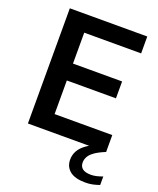

<svg xmlns="http://www.w3.org/2000/svg" viewBox="-171 -841 953 1159"><g transform="rotate(20 306.0 -262.0)"><path d="M73 0V-740H570.5V-631.5H205V-108.5H575.5V0ZM153.5 -324.5V-433H520.5V-324.5ZM519.5 216.5Q453.5 216.5 420.2 189.8Q387 163 387 117Q387 87 401.2 60.8Q415.5 34.5 448.8 11Q482 -12.5 539 -33L575.5 0Q531.5 18 507.2 35.5Q483 53 473.5 71Q464 89 464 108Q464 133.5 481.5 147.2Q499 161 536 161Q552 161 569.8 157Q587.5 153 610 145V199.5Q589.5 207 567.2 211.8Q545 216.5 519.5 216.5Z"/></g></svg>

Font: Encode Sans SC SemiBold
Style: Regular
Weight: 600
Version: Version 3.002